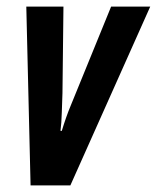

<svg xmlns="http://www.w3.org/2000/svg" viewBox="-20 -564 477 584"><path d="M194 0 437 -544H318L196 -245Q188 -226 181 -206Q174 -186 168 -166H164Q167 -189 168 -222.5Q169 -256 170 -281L173 -544H60L73 0Z"/></svg>

Font: Noto Sans Display Condensed
Style: Bold Italic
Weight: 700
Width: 3
Designer: Monotype Design team
Foundry: Monotype Imaging Inc.
Version: 1.000